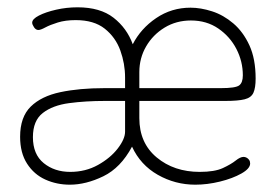

<svg xmlns="http://www.w3.org/2000/svg" viewBox="-20 -499 759 525"><path d="M171 6Q135 6 104 -8Q73 -22 54 -51.5Q35 -81 35 -125Q35 -179 64 -207.5Q93 -236 145 -247Q197 -258 266 -258H322V-287Q322 -325 309 -361Q296 -397 266.5 -420.5Q237 -444 187 -444Q159 -444 138 -437.5Q117 -431 104 -424Q91 -417 85 -417Q78 -417 73 -424.5Q68 -432 68 -437Q68 -447 86.5 -456.5Q105 -466 133.5 -472.5Q162 -479 192 -479Q254 -479 290.5 -450.5Q327 -422 343 -378Q365 -421 407 -449.5Q449 -478 501 -478Q529 -478 560 -468Q591 -458 618 -435Q645 -412 662 -375Q679 -338 679 -284Q679 -259 673 -245.5Q667 -232 649 -227.5Q631 -223 596 -223H361V-176Q361 -108 408.5 -68.5Q456 -29 526 -29Q567 -29 589.5 -39.5Q612 -50 624.5 -60Q637 -70 646 -70Q650 -70 654 -68Q658 -66 661 -62Q664 -58 664 -52Q664 -38 640 -24.5Q616 -11 581.5 -2.5Q547 6 514 6Q459 6 411.5 -21Q364 -48 341 -98Q310 -40 262.5 -17Q215 6 171 6ZM172 -29Q214 -29 248 -48Q282 -67 302 -93Q322 -119 322 -139V-223H267Q214 -223 169 -217Q124 -211 97 -190Q70 -169 70 -124Q70 -77 99.5 -53Q129 -29 172 -29ZM361 -258H584Q624 -258 634 -265.5Q644 -273 644 -293Q644 -331 626.5 -365Q609 -399 577 -421Q545 -443 502 -443Q462 -443 430 -423.5Q398 -404 379.5 -372Q361 -340 361 -302Z"/></svg>

Font: Dosis ExtraLight
Style: Regular
Weight: 250
Designer: EdgarTolentino, PabloImpallari, IginoMarini
Foundry: EdgarTolentino, PabloImpallari, IginoMarini
Version: Version 3.001; ttfautohint (v1.8.2)